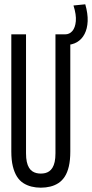

<svg xmlns="http://www.w3.org/2000/svg" viewBox="-20 -859 426 889"><path d="M32.4 -157.1V-700H100.5V-149.3Q100.5 -126 104.1 -109.6Q107.7 -93.2 114.4 -82.4Q121 -71.6 129.9 -65.8Q138.8 -60 148.7 -57.6Q158.6 -55.3 168.8 -55.3Q179.4 -55.3 189.3 -57.6Q199.2 -60 207.7 -65.8Q216.3 -71.6 222.9 -82.4Q229.6 -93.2 233.2 -109.6Q236.8 -126 236.8 -149.3V-700H305.5V-157.1Q305.5 -117.7 298.9 -89.1Q292.3 -60.5 279.9 -41.3Q267.5 -22.2 250.5 -11.2Q233.6 -0.2 212.8 4.9Q192 10 168.8 10Q146.3 10 125.8 4.9Q105.3 -0.2 88 -11.2Q70.8 -22.2 58.6 -41.3Q46.4 -60.5 39.4 -89.1Q32.4 -117.7 32.4 -157.1ZM276.9 -650.8V-700H281.8Q301.8 -700 315 -715.4Q328.3 -730.8 331.1 -760.7Q333.9 -790.6 320.2 -833.6L374.8 -839.1Q387.3 -795.7 385.9 -761Q384.4 -726.2 371.5 -701.5Q358.7 -676.8 336.4 -663.8Q314.1 -650.8 284.1 -650.8Z"/></svg>

Font: Georama ExtraCondensed Thin
Style: Regular
Weight: 100
Width: 2
Designer: Jean-Baptiste Levee
Foundry: Production Type
Version: Version 1.001